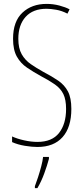

<svg xmlns="http://www.w3.org/2000/svg" viewBox="-20 -837 429 985"><path d="M346 -278Q346 -184 301 -133.5Q256 -83 172 -83Q144 -83 107.5 -89Q71 -95 42 -108V-137Q68 -125 104 -117Q140 -109 172 -109Q247 -109 283 -155Q319 -201 319 -278Q319 -326 305 -354.5Q291 -383 262 -403.5Q233 -424 189 -447Q151 -468 118.5 -490Q86 -512 66.5 -546.5Q47 -581 47 -638Q47 -727 95 -772Q143 -817 219 -817Q253 -817 285 -808.5Q317 -800 337 -789L326 -767Q297 -782 268 -787Q239 -792 219 -792Q149 -792 111.5 -750.5Q74 -709 74 -638Q74 -589 91.5 -558.5Q109 -528 138 -508Q167 -488 201 -469Q247 -445 279 -423Q311 -401 328.5 -368Q346 -335 346 -278ZM231 -22Q222 12 207 53Q192 94 172 128H159V118Q166 100 175 72.5Q184 45 191.5 16.5Q199 -12 201 -32H231Z"/></svg>

Font: Noto Sans Kannada UI ExtraCondensed Thin
Style: Regular
Weight: 100
Width: 2
Designer: Jelle Bosma - Monotype Design Team
Foundry: Monotype Imaging Inc.
Version: Version 2.005; ttfautohint (v1.8.4.7-5d5b)